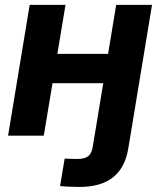

<svg xmlns="http://www.w3.org/2000/svg" viewBox="-20 -549 648 777"><path d="M301.3 207.5Q277.3 207.5 257.1 206.5Q236.8 205.6 223.1 204.1L241.7 92.8Q251 93.3 265.4 93.8Q279.8 94.2 293 94.2Q322.8 94.2 336.7 83.3Q350.6 72.3 354.5 49.3L362.8 0H507.8L499 52.2Q486.3 129.9 437.3 168.7Q388.2 207.5 301.3 207.5ZM457.5 -331.1 438 -212.4H152.3L171.9 -331.1ZM245.1 -529.3 157.2 0H12.7L100.1 -529.3ZM595.2 -529.3 507.8 0H362.8L450.2 -529.3Z"/></svg>

Font: Inter 24pt
Style: Bold Italic
Weight: 700
Italic angle: -9.3988°
Version: Version 4.001;git-66647c0bb